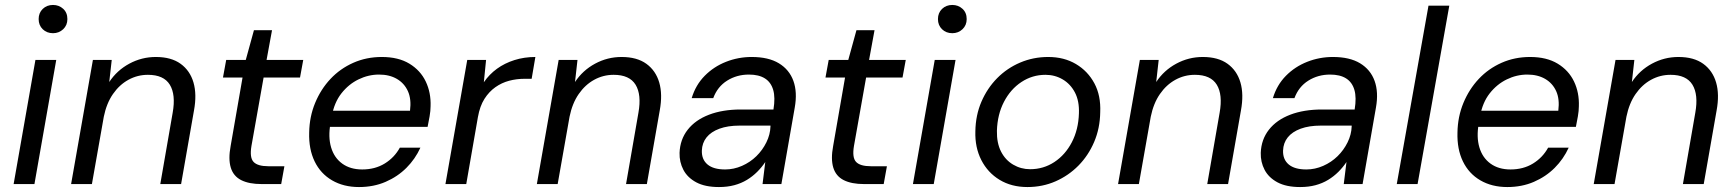

<svg xmlns="http://www.w3.org/2000/svg" viewBox="-20 -743 7001 775"><path d="M35 0 123 -501H207L119 0ZM194 -609Q169 -609 152.5 -625Q136 -641 136 -666Q136 -691 152.5 -707Q169 -723 194 -723Q218 -723 235 -707.5Q252 -692 252 -666Q252 -641 235 -625Q218 -609 194 -609Z M267 0 355 -501H431L421 -412Q452 -459 502 -486Q552 -513 609 -513Q671 -513 709 -485.5Q747 -458 761 -410Q775 -362 763 -297L711 0H627L677 -288Q690 -361 665.5 -401Q641 -441 577 -441Q535 -441 498.5 -421Q462 -401 436 -363.5Q410 -326 399 -272L351 0Z M1036 0Q985 0 953.5 -16Q922 -32 911.5 -66.5Q901 -101 911 -154L959 -430H880L893 -501H972L1005 -621H1078L1056 -501H1204L1191 -430H1044L995 -154Q987 -107 1003.5 -89.5Q1020 -72 1063 -72H1128L1115 0Z M1429 12Q1367 12 1320.5 -15Q1274 -42 1250 -91.5Q1226 -141 1228 -208Q1229 -272 1252 -327.5Q1275 -383 1314 -424.5Q1353 -466 1406 -489.5Q1459 -513 1521 -513Q1588 -513 1632.5 -486Q1677 -459 1698.5 -414Q1720 -369 1718 -314Q1718 -296 1714 -273Q1710 -250 1706 -231H1293L1304 -296H1635Q1641 -343 1626.5 -375Q1612 -407 1582 -424.5Q1552 -442 1510 -442Q1467 -442 1427 -422.5Q1387 -403 1358 -366Q1329 -329 1319 -273L1314 -245Q1304 -190 1316.5 -148Q1329 -106 1361.5 -82.5Q1394 -59 1442 -59Q1494 -59 1533 -83Q1572 -107 1594 -147H1677Q1656 -101 1620.5 -65.5Q1585 -30 1536.5 -9Q1488 12 1429 12Z M1778 0 1866 -501H1942L1933 -411Q1955 -443 1986 -465.5Q2017 -488 2056.5 -500.5Q2096 -513 2141 -513L2126 -425H2099Q2065 -425 2035 -417Q2005 -409 1979.5 -391Q1954 -373 1935.5 -344Q1917 -315 1909 -270L1862 0Z M2147 0 2235 -501H2311L2301 -412Q2332 -459 2382 -486Q2432 -513 2489 -513Q2551 -513 2589 -485.5Q2627 -458 2641 -410Q2655 -362 2643 -297L2591 0H2507L2557 -288Q2570 -361 2545.5 -401Q2521 -441 2457 -441Q2415 -441 2378.5 -421Q2342 -401 2316 -363.5Q2290 -326 2279 -272L2231 0Z M2882 12Q2826 12 2790.5 -7Q2755 -26 2738.5 -57.5Q2722 -89 2723 -126Q2725 -180 2756 -219.5Q2787 -259 2842 -280Q2897 -301 2970 -301H3102Q3110 -349 3101 -380Q3092 -411 3067.5 -426.5Q3043 -442 3003 -442Q2954 -442 2915 -417.5Q2876 -393 2859 -347H2772Q2788 -400 2824.5 -437Q2861 -474 2910.5 -493.5Q2960 -513 3014 -513Q3082 -513 3124 -487.5Q3166 -462 3182.5 -416.5Q3199 -371 3188 -309L3134 0H3058L3069 -89Q3055 -68 3036.5 -49.5Q3018 -31 2995 -17Q2972 -3 2944 4.5Q2916 12 2882 12ZM2907 -59Q2942 -59 2975 -73.5Q3008 -88 3033 -112.5Q3058 -137 3073.5 -168.5Q3089 -200 3090 -233V-236H2965Q2918 -236 2884 -223.5Q2850 -211 2832 -188.5Q2814 -166 2813 -135Q2812 -99 2836 -79Q2860 -59 2907 -59Z M3468 0Q3417 0 3385.5 -16Q3354 -32 3343.5 -66.5Q3333 -101 3343 -154L3391 -430H3312L3325 -501H3404L3437 -621H3510L3488 -501H3636L3623 -430H3476L3427 -154Q3419 -107 3435.5 -89.5Q3452 -72 3495 -72H3560L3547 0Z M3665 0 3753 -501H3837L3749 0ZM3824 -609Q3799 -609 3782.5 -625Q3766 -641 3766 -666Q3766 -691 3782.5 -707Q3799 -723 3824 -723Q3848 -723 3865 -707.5Q3882 -692 3882 -666Q3882 -641 3865 -625Q3848 -609 3824 -609Z M4127 12Q4063 12 4015 -17Q3967 -46 3941 -97Q3915 -148 3917 -213Q3918 -278 3941.5 -332.5Q3965 -387 4005 -427.5Q4045 -468 4098 -490.5Q4151 -513 4211 -513Q4275 -513 4323 -484.5Q4371 -456 4397.5 -406.5Q4424 -357 4421 -290Q4420 -225 4396.5 -170Q4373 -115 4333 -74.5Q4293 -34 4240.5 -11Q4188 12 4127 12ZM4138 -60Q4192 -60 4236 -89Q4280 -118 4306.5 -169Q4333 -220 4335 -285Q4337 -335 4319 -369.5Q4301 -404 4269.5 -422.5Q4238 -441 4200 -441Q4147 -441 4103 -412Q4059 -383 4032.5 -332Q4006 -281 4004 -215Q4003 -166 4020.5 -131.5Q4038 -97 4069.5 -78.5Q4101 -60 4138 -60Z M4493 0 4581 -501H4657L4647 -412Q4678 -459 4728 -486Q4778 -513 4835 -513Q4897 -513 4935 -485.5Q4973 -458 4987 -410Q5001 -362 4989 -297L4937 0H4853L4903 -288Q4916 -361 4891.5 -401Q4867 -441 4803 -441Q4761 -441 4724.5 -421Q4688 -401 4662 -363.5Q4636 -326 4625 -272L4577 0Z M5228 12Q5172 12 5136.5 -7Q5101 -26 5084.5 -57.5Q5068 -89 5069 -126Q5071 -180 5102 -219.5Q5133 -259 5188 -280Q5243 -301 5316 -301H5448Q5456 -349 5447 -380Q5438 -411 5413.5 -426.5Q5389 -442 5349 -442Q5300 -442 5261 -417.5Q5222 -393 5205 -347H5118Q5134 -400 5170.5 -437Q5207 -474 5256.5 -493.5Q5306 -513 5360 -513Q5428 -513 5470 -487.5Q5512 -462 5528.5 -416.5Q5545 -371 5534 -309L5480 0H5404L5415 -89Q5401 -68 5382.5 -49.5Q5364 -31 5341 -17Q5318 -3 5290 4.5Q5262 12 5228 12ZM5253 -59Q5288 -59 5321 -73.5Q5354 -88 5379 -112.5Q5404 -137 5419.5 -168.5Q5435 -200 5436 -233V-236H5311Q5264 -236 5230 -223.5Q5196 -211 5178 -188.5Q5160 -166 5159 -135Q5158 -99 5182 -79Q5206 -59 5253 -59Z M5618 0 5746 -720H5830L5702 0Z M6064 12Q6002 12 5955.5 -15Q5909 -42 5885 -91.5Q5861 -141 5863 -208Q5864 -272 5887 -327.5Q5910 -383 5949 -424.5Q5988 -466 6041 -489.5Q6094 -513 6156 -513Q6223 -513 6267.5 -486Q6312 -459 6333.5 -414Q6355 -369 6353 -314Q6353 -296 6349 -273Q6345 -250 6341 -231H5928L5939 -296H6270Q6276 -343 6261.5 -375Q6247 -407 6217 -424.5Q6187 -442 6145 -442Q6102 -442 6062 -422.5Q6022 -403 5993 -366Q5964 -329 5954 -273L5949 -245Q5939 -190 5951.5 -148Q5964 -106 5996.5 -82.5Q6029 -59 6077 -59Q6129 -59 6168 -83Q6207 -107 6229 -147H6312Q6291 -101 6255.5 -65.5Q6220 -30 6171.5 -9Q6123 12 6064 12Z M6413 0 6501 -501H6577L6567 -412Q6598 -459 6648 -486Q6698 -513 6755 -513Q6817 -513 6855 -485.5Q6893 -458 6907 -410Q6921 -362 6909 -297L6857 0H6773L6823 -288Q6836 -361 6811.5 -401Q6787 -441 6723 -441Q6681 -441 6644.5 -421Q6608 -401 6582 -363.5Q6556 -326 6545 -272L6497 0Z"/></svg>

Font: DM Sans 18pt
Style: Italic
Weight: 400
Italic angle: -10°
Designer: Colophon Foundry, Jonny Pinhorn
Foundry: Colophon Foundry
Version: Version 4.004;gftools[0.9.30]